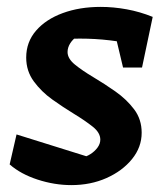

<svg xmlns="http://www.w3.org/2000/svg" viewBox="-20 -528 487 557"><path d="M8 -51 28 -138 252 -68 215 -70Q230 -73 242.5 -81Q255 -89 263 -100Q271 -111 271 -123Q271 -143 249 -160.5Q227 -178 195 -197.5Q163 -217 131.5 -239.5Q100 -262 78 -292Q56 -322 56 -361Q56 -406 84.5 -439Q113 -472 162 -490Q211 -508 272 -508Q309 -508 347.5 -501Q386 -494 423 -479L380 -396Q341 -406 298.5 -411Q256 -416 212 -416Q194 -416 176 -415.5Q158 -415 140 -413L203 -422Q191 -414 183.5 -402Q176 -390 176 -377Q176 -358 197.5 -340.5Q219 -323 251 -304Q283 -285 315 -262.5Q347 -240 369 -211Q391 -182 391 -143Q391 -101 363 -66.5Q335 -32 289 -11.5Q243 9 187 9Q138 9 89 -7Q40 -23 8 -51ZM337 -332 302 -479H423L392 -332Z"/></svg>

Font: Piazzolla Thin ExtraBold
Style: Italic
Weight: 800
Italic angle: -11.3°
Version: Version 2.005